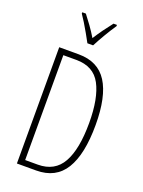

<svg xmlns="http://www.w3.org/2000/svg" viewBox="-173 -1028 828 1108"><g transform="rotate(20 240.5 -474.5)"><path d="M428 -364Q428 -184 371.5 -92Q315 0 195 0H77V-714H197Q316 -714 372 -626Q428 -538 428 -364ZM389 -362Q389 -514 345 -596.5Q301 -679 195 -679H115V-35H192Q296 -35 342.5 -118Q389 -201 389 -362ZM222 -791Q209 -815 193 -843.5Q177 -872 161 -898Q145 -924 133 -941V-949H155Q174 -925 197 -893Q220 -861 239 -829Q260 -862 279.5 -889Q299 -916 325 -949H346V-941Q324 -909 299.5 -867.5Q275 -826 257 -791Z"/></g></svg>

Font: Noto Sans Tamil ExtraCondensed ExtraLight
Style: Regular
Weight: 200
Width: 2
Designer: Jelle Bosma - Monotype Design Team
Foundry: Monotype Imaging Inc.
Version: Version 2.004; ttfautohint (v1.8.4.7-5d5b)